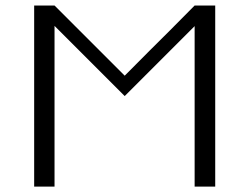

<svg xmlns="http://www.w3.org/2000/svg" viewBox="-20 -687 919 707"><path d="M696.7 0V-590.8L439.2 -333.3L180.8 -591.7V0H105.8V-666.7H180.8L439.2 -408.3Q538.3 -508.3 605.8 -575L696.7 -666.7H772.5V0Z"/></svg>

Font: 0xA000-Squarish
Style: Squareish
Weight: 400
Version: Version 0.1